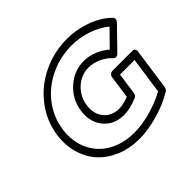

<svg xmlns="http://www.w3.org/2000/svg" viewBox="-174 -951 1204 1204"><g transform="rotate(-45 428.5 -349.0)"><path d="M83 -350.1Q99.1 -458.5 166 -546.1Q232.9 -633.8 335 -682.9Q437 -731.9 554.2 -731.9Q639.2 -731.9 719 -702.1Q798.8 -672.4 851.1 -620.1Q857.4 -613.3 856.7 -602.8Q856 -592.3 849.1 -585L710 -441.9Q702.1 -434.1 692.1 -432.9Q682.1 -431.6 672.9 -439.9Q645 -471.2 603.5 -490Q562 -508.8 521 -508.8Q456.5 -508.8 406.7 -463.9Q356.9 -418.9 346.2 -350.1Q336.4 -279.8 373.5 -234.9Q410.6 -189.9 477.1 -189.9Q510.7 -189.9 561 -209L583 -362.8Q584.5 -373.5 593.5 -380.9Q602.5 -388.2 611.8 -388.2H791Q801.8 -388.2 807.6 -380.1Q813.5 -372.1 812 -362.8L772 -81.1Q768.6 -67.9 757.8 -60.1Q690.9 -18.6 600.1 7.8Q509.3 34.2 430.2 34.2Q345.7 34.2 275.4 4.9Q205.1 -24.4 158.9 -75.2Q112.8 -126 92.3 -197.3Q71.8 -268.6 83 -350.1ZM132.8 -350.1Q119.6 -255.4 153.8 -179Q188 -102.5 262.2 -59.3Q336.4 -16.1 437 -16.1Q503.9 -16.1 583.7 -38.3Q663.6 -60.5 724.1 -95.2L758.8 -337.9H629.9L608.9 -191.9Q604.5 -174.3 590.8 -168.9Q522.5 -140.1 470.2 -140.1Q382.8 -140.1 333 -200.2Q283.2 -260.3 295.9 -350.1Q308.6 -439 375.2 -499Q441.9 -559.1 528.8 -559.1Q573.2 -559.1 616.9 -541.7Q660.6 -524.4 694.8 -494.1L795.9 -597.2Q749.5 -635.7 682.4 -658.9Q615.2 -682.1 546.9 -682.1Q441.9 -682.1 351.8 -638.9Q261.7 -595.7 204.1 -520Q146.5 -444.3 132.8 -350.1Z"/></g></svg>

Font: Trueno ExtraBold Outline
Style: Italic
Weight: 800
Width: 6
Designer: Julieta Ulanovsky
Foundry: Julieta Ulanovsky
Version: Version 3.001b | FøM Fix